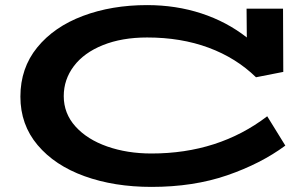

<svg xmlns="http://www.w3.org/2000/svg" viewBox="-20 -720 1204 753"><path d="M1099 -149Q1003 -78 871 -32.5Q739 13 574 13Q428 13 311.5 -29Q195 -71 127.5 -151Q60 -231 60 -341Q60 -453 126 -534Q192 -615 305 -657.5Q418 -700 557 -700Q670 -700 769.5 -667.5Q869 -635 948 -573L947 -686H1090L1091 -438L984 -417Q906 -493 798 -533Q690 -573 557 -573Q458 -573 383.5 -543Q309 -513 269.5 -460.5Q230 -408 230 -343Q230 -275 276 -224Q322 -173 400.5 -145.5Q479 -118 574 -118Q837 -118 1028 -264Z"/></svg>

Font: BioRhyme Expanded ExtraBold
Style: Regular
Weight: 800
Width: 7
Designer: Aoife Mooney
Foundry: Aoife Mooney Type
Version: Version 1.001